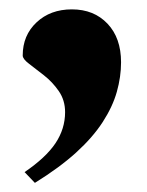

<svg xmlns="http://www.w3.org/2000/svg" viewBox="-20 -213 314 410"><path d="M32.5 154.5Q78 123.5 98.5 92.8Q119 62 119 26.5Q119 1 105.5 -18.5Q92 -38 73.8 -52.2Q55.5 -66.5 42 -76.8Q28.5 -87 28.5 -94.5Q28.5 -137.5 58 -165.2Q87.5 -193 133.5 -193Q180.5 -193 209.5 -162.5Q238.5 -132 238.5 -80Q238.5 -49 229.5 -17Q220.5 15 199.2 47.8Q178 80.5 142.5 112.8Q107 145 54.5 177.5Z"/></svg>

Font: Newsreader 60pt ExtraBold
Style: Regular
Weight: 800
Designer: Hugues Gentile
Foundry: Production Type
Version: Version 1.003